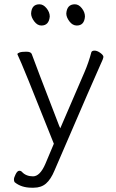

<svg xmlns="http://www.w3.org/2000/svg" viewBox="-20 -716 540 895"><path d="M173 -597Q208 -597 212 -639Q212 -659 197 -677.5Q182 -696 164 -696Q127 -696 125 -653Q125 -636 139.5 -616.5Q154 -597 173 -597ZM212 -639ZM338 -597Q373 -597 376 -639Q376 -659 361.5 -677.5Q347 -696 329 -696Q292 -696 289 -653Q289 -636 303.5 -616.5Q318 -597 338 -597ZM376 -639ZM289 -653ZM137 159Q172 159 194.5 139.5Q217 120 234 79Q433 -383 447.5 -413Q462 -443 462 -451Q462 -459 447.5 -469.5Q433 -480 421 -480Q409 -480 406 -473Q393 -424 374 -380L261 -118L256 -129Q139 -432 128 -464Q124 -475 102.5 -475Q81 -475 71.5 -471.5Q62 -468 61 -464L62 -461Q81 -424 231 -46L191 49Q166 106 134 106Q102 106 83 86Q78 80 70 80Q61 80 53 96Q45 112 45 120Q45 128 48 133Q79 159 128 159Z"/></svg>

Font: LXGW WenKai Mono TC Light
Style: Regular
Weight: 300
Designer: LXGW / Fontworks Inc.
Foundry: LXGW / Fontworks Inc.
Version: Version 1.330